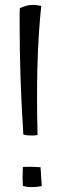

<svg xmlns="http://www.w3.org/2000/svg" viewBox="-20 -757 257 782"><path d="M75 -209Q67 -338 63.5 -443.5Q60 -549 60 -665Q60 -690 60 -703Q60 -716 61 -724Q77 -731 89 -734Q101 -737 114 -737Q120 -737 126 -736.5Q132 -736 148 -733Q136 -620 132.5 -488Q129 -356 133 -207Q126 -206 121 -205.5Q116 -205 110 -205Q99 -205 90.5 -206Q82 -207 75 -209ZM110 5Q101 5 91.5 4Q82 3 73 0Q72 -14 72 -30Q72 -46 73 -77Q97 -78 113 -77.5Q129 -77 145 -76Q146 -67 146.5 -57Q147 -47 148 -29Q149 -17 149.5 -11Q150 -5 150 1Q140 3 130.5 4Q121 5 110 5Z"/></svg>

Font: Atma
Style: Regular
Weight: 400
Designer: Gregori Vincens, Jeremie Hornus, Riccardo Olocco, Yoann Minet.
Foundry: black foundry
Version: Version 1.102;PS 1.100;hotconv 1.0.86;makeotf.lib2.5.63406